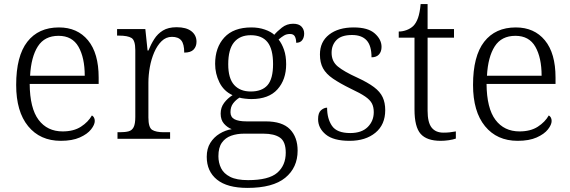

<svg xmlns="http://www.w3.org/2000/svg" viewBox="-20 -678 2786 938"><path d="M277 10Q176 10 117.5 -61.5Q59 -133 59 -263Q59 -404 113.5 -474Q168 -544 268 -544Q358 -544 410 -481Q462 -418 462 -299V-268H125Q126 -149 168.5 -92.5Q211 -36 286 -36Q340 -36 375.5 -59Q411 -82 429 -114Q435 -111 439 -104Q443 -97 443 -87Q443 -69 425 -46Q407 -23 370 -6.5Q333 10 277 10ZM394 -308Q394 -396 363.5 -449.5Q333 -503 266 -503Q198 -503 165 -451.5Q132 -400 127 -308Z M554 0V-32H566Q592 -32 608.5 -36.5Q625 -41 633 -57Q641 -73 641 -107V-433Q641 -481 622.5 -492.5Q604 -504 561 -504H552V-536H690L701 -431H705Q717 -461 733.5 -487Q750 -513 776 -529Q802 -545 843 -545Q890 -545 915 -525.5Q940 -506 940 -474Q940 -451 926 -436Q912 -421 880 -421Q880 -463 865.5 -480.5Q851 -498 820 -498Q791 -498 769.5 -477Q748 -456 733.5 -422.5Q719 -389 712 -350Q705 -311 705 -274V-104Q705 -55 723.5 -43.5Q742 -32 780 -32H811V0Z M1189 240Q1090 240 1040 199.5Q990 159 990 88Q990 48 1007.5 20Q1025 -8 1053 -25Q1081 -42 1112 -47Q1091 -55 1074.5 -73.5Q1058 -92 1058 -123Q1058 -153 1075 -175.5Q1092 -198 1116 -213Q1073 -233 1052 -275.5Q1031 -318 1031 -366Q1031 -446 1076 -495Q1121 -544 1208 -544Q1244 -544 1274 -533.5Q1304 -523 1320 -508Q1333 -524 1357 -543Q1381 -562 1412 -562Q1440 -562 1453 -548Q1466 -534 1466 -514Q1466 -495 1456.5 -482Q1447 -469 1427 -469Q1427 -488 1420.5 -500Q1414 -512 1397 -512Q1380 -512 1367.5 -504.5Q1355 -497 1341 -485Q1357 -465 1367.5 -435Q1378 -405 1378 -364Q1378 -289 1335.5 -241.5Q1293 -194 1208 -194Q1196 -194 1177.5 -196Q1159 -198 1150 -201Q1132 -190 1119 -173Q1106 -156 1106 -130Q1106 -106 1125.5 -95.5Q1145 -85 1185 -85H1278Q1359 -85 1396.5 -46.5Q1434 -8 1434 58Q1434 141 1373.5 190.5Q1313 240 1189 240ZM1205 -231Q1260 -231 1287 -262Q1314 -293 1314 -365Q1314 -438 1287 -472Q1260 -506 1205 -506Q1152 -506 1123.5 -471.5Q1095 -437 1095 -364Q1095 -295 1124 -263Q1153 -231 1205 -231ZM1192 202Q1293 202 1334.5 166Q1376 130 1376 68Q1376 14 1348 -5.5Q1320 -25 1267 -25H1172Q1138 -25 1109.5 -15Q1081 -5 1064 19Q1047 43 1047 85Q1047 117 1060 143.5Q1073 170 1104.5 186Q1136 202 1192 202Z M1688 10Q1609 10 1571.5 -21Q1534 -52 1534 -96Q1534 -127 1548.5 -139.5Q1563 -152 1578 -152Q1578 -98 1602 -63Q1626 -28 1691 -28Q1747 -28 1776.5 -57.5Q1806 -87 1806 -130Q1806 -155 1797 -172.5Q1788 -190 1764 -206.5Q1740 -223 1695 -244Q1640 -271 1606.5 -294Q1573 -317 1558 -344.5Q1543 -372 1543 -412Q1543 -474 1588 -509Q1633 -544 1708 -544Q1778 -544 1811 -514.5Q1844 -485 1844 -449Q1844 -426 1831.5 -412Q1819 -398 1795 -398Q1795 -455 1771 -481Q1747 -507 1700 -507Q1648 -507 1624 -482.5Q1600 -458 1600 -420Q1600 -378 1630.5 -353Q1661 -328 1725 -299Q1777 -275 1807 -252.5Q1837 -230 1849.5 -203Q1862 -176 1862 -140Q1862 -69 1814 -29.5Q1766 10 1688 10Z M2133 10Q2065 10 2035 -24Q2005 -58 2005 -143V-494H1928V-524Q1947 -524 1966 -531Q1985 -538 1999 -551Q2013 -565 2022 -590Q2031 -615 2035 -658H2069V-536H2198V-494H2069V-137Q2069 -80 2088.5 -55Q2108 -30 2146 -30Q2163 -30 2177 -31.5Q2191 -33 2207 -36V-1Q2193 4 2172.5 7Q2152 10 2133 10Z M2509 10Q2408 10 2349.5 -61.5Q2291 -133 2291 -263Q2291 -404 2345.5 -474Q2400 -544 2500 -544Q2590 -544 2642 -481Q2694 -418 2694 -299V-268H2357Q2358 -149 2400.5 -92.5Q2443 -36 2518 -36Q2572 -36 2607.5 -59Q2643 -82 2661 -114Q2667 -111 2671 -104Q2675 -97 2675 -87Q2675 -69 2657 -46Q2639 -23 2602 -6.5Q2565 10 2509 10ZM2626 -308Q2626 -396 2595.5 -449.5Q2565 -503 2498 -503Q2430 -503 2397 -451.5Q2364 -400 2359 -308Z"/></svg>

Font: Noto Serif Sinhala Light
Style: Regular
Weight: 300
Designer: Jelle Bosma - Monotype Design Team
Foundry: Monotype Imaging Inc.
Version: Version 2.007; ttfautohint (v1.8.4.7-5d5b)